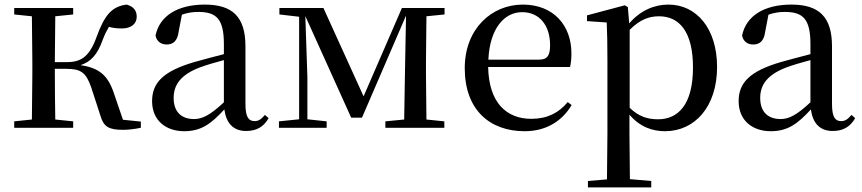

<svg xmlns="http://www.w3.org/2000/svg" viewBox="-20 -557 3756 837"><path d="M418 -52C432 -5 453 9 517 9C540 9 571 5 594 0V-27L516 -35L476 -152C450 -229 412 -261 331 -273C374 -287 404 -316 428 -384C437 -408 446 -425 455 -440C472 -435 489 -433 512 -433C550 -433 576 -452 576 -484C576 -512 561 -529 532 -537C468 -529 436 -492 401 -396C367 -301 326 -286 267 -286H219L221 -486L299 -494V-522H42V-494L119 -486L121 -292V-230L119 -36L42 -28V0H299V-28L221 -36C220 -92 219 -178 219 -257H268C332 -257 355 -242 378 -175Z M1053 14C1097 14 1129 -3 1151 -42L1135 -56C1118 -36 1106 -29 1090 -29C1064 -29 1050 -46 1050 -104V-355C1050 -483 994 -537 873 -537C752 -537 675 -486 658 -402C663 -377 681 -363 707 -363C734 -363 754 -378 759 -420L773 -493C798 -502 821 -505 844 -505C923 -505 956 -475 956 -365V-321C914 -310 868 -298 829 -287C691 -247 643 -196 643 -116C643 -32 703 15 783 15C857 15 900 -17 958 -80C966 -21 996 14 1053 14ZM956 -111C896 -55 862 -38 826 -38C772 -38 737 -68 737 -130C737 -189 770 -232 851 -263C881 -274 918 -285 956 -295Z M1284 0H1404V-28L1320 -37V-222L1311 -487L1511 -44H1558L1750 -489L1745 -220L1742 -36L1660 -28V0H1917V-28L1839 -36L1837 -230V-292L1839 -486L1918 -494V-522H1732L1565 -137L1390 -522H1198V-494L1284 -484V-37L1196 -28V0Z M2267 15C2359 15 2429 -27 2472 -99L2455 -112C2416 -65 2366 -39 2296 -39C2189 -39 2111 -108 2108 -265H2465C2469 -281 2471 -301 2471 -325C2471 -445 2394 -537 2259 -537C2124 -537 2006 -432 2006 -260C2006 -78 2115 15 2267 15ZM2109 -297C2115 -432 2178 -504 2256 -504C2332 -504 2378 -446 2378 -360C2378 -316 2367 -297 2330 -297Z M2879 15C3009 15 3106 -92 3106 -265C3106 -433 3016 -537 2894 -537C2833 -537 2772 -512 2723 -455L2717 -526L2704 -534L2539 -490V-465L2625 -459C2627 -410 2628 -361 2628 -293V23L2626 225L2543 232V260H2819V232L2726 224L2724 23V-57C2770 -3 2825 15 2879 15ZM2725 -427C2772 -474 2812 -486 2853 -486C2942 -486 3001 -418 3001 -263C3001 -98 2934 -37 2849 -37C2802 -37 2765 -49 2725 -87Z M3610 14C3654 14 3686 -3 3708 -42L3692 -56C3675 -36 3663 -29 3647 -29C3621 -29 3607 -46 3607 -104V-355C3607 -483 3551 -537 3430 -537C3309 -537 3232 -486 3215 -402C3220 -377 3238 -363 3264 -363C3291 -363 3311 -378 3316 -420L3330 -493C3355 -502 3378 -505 3401 -505C3480 -505 3513 -475 3513 -365V-321C3471 -310 3425 -298 3386 -287C3248 -247 3200 -196 3200 -116C3200 -32 3260 15 3340 15C3414 15 3457 -17 3515 -80C3523 -21 3553 14 3610 14ZM3513 -111C3453 -55 3419 -38 3383 -38C3329 -38 3294 -68 3294 -130C3294 -189 3327 -232 3408 -263C3438 -274 3475 -285 3513 -295Z"/></svg>

Font: Noto Serif KR Medium
Style: Regular
Weight: 500
Designer: Ryoko NISHIZUKA 西塚涼子 (kana & ideographs); Frank Grießhammer (Latin, Greek & Cyrillic); Wenlong ZHANG 张文龙 (bopomofo); San
Foundry: Adobe
Version: Version 2.001;hotconv 1.1.0;makeotfexe 2.6.0